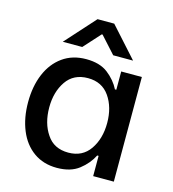

<svg xmlns="http://www.w3.org/2000/svg" viewBox="-111 -835 841 934"><g transform="rotate(15 309.5 -368.0)"><path d="M43 -266Q43 -346 69 -408Q95 -470 144.5 -505.5Q194 -541 263 -541Q332 -541 373 -509Q414 -477 435 -435H442V-527H546V0H442V-102H435Q413 -58 371 -25.5Q329 7 260 7Q192 7 143 -28Q94 -63 68.5 -125Q43 -187 43 -266ZM186 -134Q222 -79 295 -79Q366 -79 403.5 -133.5Q441 -188 441 -267Q441 -346 403.5 -400Q366 -454 295 -454Q223 -454 186 -400Q149 -346 149 -268Q149 -188 186 -134ZM265 -743H349L484 -593H384L308 -677H304L228 -593H130Z"/></g></svg>

Font: Lopes Sans Medium
Style: Regular
Weight: 500
Designer: Gabriel Lam, Diego Maldonado
Foundry: TypeRant, Foresti Design
Version: Version 4.000